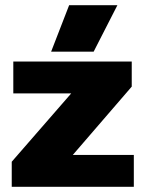

<svg xmlns="http://www.w3.org/2000/svg" viewBox="-20 -716 558 736"><path d="M245 -696H430L339 -518H176ZM25 -96 253 -358H31V-480H485V-384L259 -122H493V0H25Z"/></svg>

Font: Prompt
Style: Bold
Weight: 700
Designer: Katatrad Team
Foundry: CadsonDemak
Version: Version 1.000